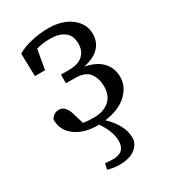

<svg xmlns="http://www.w3.org/2000/svg" viewBox="-176 -575 781 883"><g transform="rotate(-30 215.0 -134.0)"><path d="M133 211 140 180Q164 183 181 183Q246 183 246 122Q246 72 205 13Q204 13 201.5 13Q199 13 197 13Q127 13 81 -20.5Q35 -54 35 -111Q48 -139 80 -139Q97 -139 109.5 -124.5Q122 -110 128 -87L145 -31Q158 -29 172 -28Q186 -27 202 -27Q251 -27 282 -52.5Q313 -78 313 -130Q313 -170 292 -199Q271 -228 215 -228H168V-274H208Q260 -274 284.5 -296.5Q309 -319 309 -357Q309 -401 281.5 -421.5Q254 -442 208 -442Q163 -442 133 -432L115 -328H61L58 -449Q88 -467 132.5 -477.5Q177 -488 224 -488Q297 -488 343 -452.5Q389 -417 389 -364Q389 -277 280 -252Q339 -241 369 -208.5Q399 -176 399 -129Q399 -78 357.5 -39Q316 0 240 10Q272 40 290 73.5Q308 107 308 142Q308 174 278.5 197Q249 220 196 220Q175 220 159 217Q143 214 133 211Z"/></g></svg>

Font: Source Serif Pro
Style: Regular
Weight: 400
Designer: Frank Grießhammer
Foundry: Adobe Systems Incorporated
Version: Version 3.001;hotconv 1.0.111;makeotfexe 2.5.65597